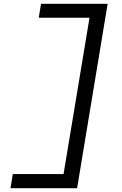

<svg xmlns="http://www.w3.org/2000/svg" viewBox="-20 -843 640 1006"><path d="M35 143 47 69H313L449 -750H183L195 -823H544L384 143Z"/></svg>

Font: Iosevka Slab Extended
Style: Italic
Weight: 400
Width: 7
Italic angle: -9°
Monospace: yes
Designer: Belleve Invis
Foundry: Belleve Invis
Version: Version 11.1.0; ttfautohint (v1.8.3)